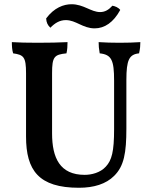

<svg xmlns="http://www.w3.org/2000/svg" viewBox="-20 -878 721 907"><path d="M427 -744C474 -744 516 -772 548 -831C539 -843 523 -849 511 -851C494 -832 476 -821 453 -821C410 -821 375 -858 318 -858C281 -858 236 -842 198 -791C199 -772 205 -759 218 -747C240 -770 263 -783 291 -783C339 -783 371 -744 427 -744ZM577 -271V-500C577 -595 590 -621 637 -626C642 -648 643 -664 643 -679C617 -677 577 -676 545 -676C515 -676 470 -677 446 -679C446 -662 447 -648 451 -626C507 -620 519 -594 519 -497V-268C519 -162 508 -121 480 -91C454 -62 412 -52 380 -52C263 -52 226 -132 226 -248V-532C226 -610 236 -620 294 -626C298 -643 299 -661 299 -679C268 -677 202 -676 157 -676C113 -676 63 -677 36 -679C36 -661 37 -642 42 -626C92 -619 103 -609 103 -532V-233C103 -73 163 9 353 9C424 9 481 -9 519 -47C566 -93 577 -156 577 -271Z"/></svg>

Font: Vollkorn Semibold
Style: Regular
Weight: 600
Designer: Friedrich Althausen
Foundry: Friedrich Althausen
Version: Version 4.015;PS 004.015;hotconv 1.0.88;makeotf.lib2.5.64775